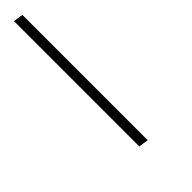

<svg xmlns="http://www.w3.org/2000/svg" viewBox="19 -105 390 390"><g transform="rotate(45 214.0 89.5)"><path d="M-11.2 100.1 -7.8 79.1H352.1L349.1 100.1Z"/></g></svg>

Font: Fira Sans Compressed Thin
Style: Italic
Weight: 100
Width: 3
Italic angle: -8°
Designer: Carrois Corporate & Edenspiekermann AG
Foundry: Carrois Corporate GbR & Edenspiekermann AG
Version: Version 4.203;PS 004.203;hotconv 1.0.88;makeotf.lib2.5.64775